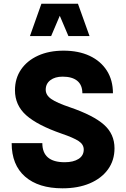

<svg xmlns="http://www.w3.org/2000/svg" viewBox="-20 -996 670 1021"><path d="M42 -234.9H205.1Q205.1 -133.3 324.2 -133.3Q370.1 -133.3 397.7 -150.9Q425.3 -168.5 425.3 -200.7Q425.3 -228 398.2 -245.8Q371.1 -263.7 308.1 -285.2Q178.7 -330.1 119.1 -383.3Q59.6 -436.5 59.6 -516.1Q59.6 -579.1 92 -626.5Q124.5 -673.8 182.6 -700.2Q240.7 -726.6 317.9 -726.6Q397.9 -726.6 456.8 -699Q515.6 -671.4 548.1 -620.6Q580.6 -569.8 580.6 -500H418Q418 -543.9 390.9 -566.2Q363.8 -588.4 313 -588.4Q272.5 -588.4 247.8 -569.6Q223.1 -550.8 223.1 -519Q223.1 -489.7 253.2 -469.2Q283.2 -448.7 351.1 -425.8Q476.6 -382.8 532.7 -333Q588.9 -283.2 588.9 -207.5Q588.9 -143.1 554.2 -95.2Q519.5 -47.4 457.5 -21Q395.5 5.4 312.5 5.4Q184.6 5.4 113.3 -56.9Q42 -119.1 42 -234.9ZM456.1 -804.2H343.8L297.9 -912.1L252 -804.2H139.2L200.2 -976.1H394.5Z"/></svg>

Font: Estedad-FD ExtraBold
Style: Regular
Weight: 800
Designer: Amin Abedi
Version: Version 7.3